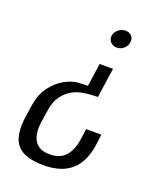

<svg xmlns="http://www.w3.org/2000/svg" viewBox="-117 -568 614 745"><g transform="rotate(20 190.0 -195.0)"><path d="M277.4 -339.5 259.7 -216.9Q244.8 -216.7 229.8 -215.5Q214.7 -214.3 200.7 -212Q180.4 -209.7 157.4 -197.7Q134.5 -185.6 117 -162Q99.5 -138.4 94.4 -101.2L86.3 -48.2Q79.7 -0.5 97.1 27.9Q114.5 56.4 159.5 56.4Q201.8 56.4 224.3 31.2Q246.7 6 253.3 -40.1L259.5 -84.1H322.3L316 -36.2Q295 104.3 152.5 104.3Q71.5 104.3 41.2 68.4Q10.8 32.4 22.1 -48L29.8 -99.5Q37.2 -145.6 59.8 -176.3Q82.5 -206.9 111.7 -223.6Q140.9 -240.3 167.9 -242.8Q178.3 -243.4 188.4 -243.9Q198.5 -244.4 208.5 -244.4L222.3 -339.5ZM272.7 -495.4Q289.1 -495.4 298.6 -485Q308.1 -474.5 305.3 -458.8Q303.4 -443.4 290.9 -432.6Q278.3 -421.8 262 -421.8Q246.4 -421.8 236.3 -432.6Q226.3 -443.4 228.2 -458.8Q231 -474.5 244.1 -485Q257.1 -495.4 272.7 -495.4Z"/></g></svg>

Font: Alumni Sans SC Thin
Style: Italic
Weight: 100
Italic angle: -8°
Designer: Robert E. Leuschke
Foundry: Robert E. Leuschke
Version: Version 1.016